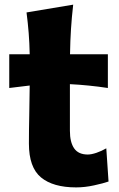

<svg xmlns="http://www.w3.org/2000/svg" viewBox="-20 -795 515 830"><path d="M309.1 15.1Q209.5 15.1 157.2 -28.1Q105 -71.3 105 -174.3Q105 -232.4 106.4 -293.7Q107.9 -355 108.4 -425.3L20 -414.6V-560.5H108.4Q107.4 -609.4 104 -652.3Q100.6 -695.3 94.7 -741.2L296.4 -774.9Q290 -718.8 286.9 -669.4Q283.7 -620.1 282.7 -560.5H446.3V-414.6Q405.3 -420.9 364 -425Q322.8 -429.2 282.2 -431.2V-230Q282.2 -179.7 300.8 -153.3Q319.3 -127 359.4 -127Q375 -127 397.2 -134.5Q419.4 -142.1 439.5 -153.8L449.2 -10.3Q426.8 -2.4 386.7 6.3Q346.7 15.1 309.1 15.1Z"/></svg>

Font: Pinar DS2-Bold
Style: Regular
Weight: 700
Designer: Amin Abedi
Version: Version 2.000